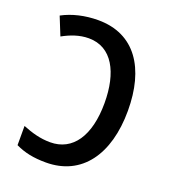

<svg xmlns="http://www.w3.org/2000/svg" viewBox="-135 -821 818 929"><g transform="rotate(20 274.5 -357.0)"><path d="M208 10C392 10 496 -135 496 -361C496 -578 402 -724 212 -724C144 -724 80 -709 28 -681L66 -587C106 -609 150 -626 199 -626C319 -626 377 -514 377 -357C377 -188 310 -89 194 -89C143 -89 98 -102 51 -121V-22C97 0 144 10 208 10Z"/></g></svg>

Font: Noto Sans UI SemiCondensed Medium
Style: Regular
Weight: 500
Width: 4
Designer: Monotype Design Team
Foundry: Monotype Imaging Inc.
Version: Version 1.901